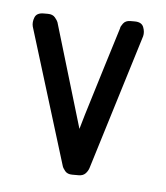

<svg xmlns="http://www.w3.org/2000/svg" viewBox="-34 -326 309 357"><g transform="rotate(5 120.5 -147.0)"><path d="M144 -15Q142 -9 137.5 -4.5Q133 0 125 0H113Q104 0 99.5 -5.5Q95 -11 94 -15L16 -268Q14 -276 17.5 -285Q21 -294 34 -294H42Q51 -294 55.5 -288.5Q60 -283 61 -280L119 -86Q126 -111 136.5 -144.5Q147 -178 156 -208L178 -279Q178 -282 182.5 -288Q187 -294 196 -294H204Q217 -294 220.5 -285Q224 -276 222 -268Z"/></g></svg>

Font: Chathura ExtraBold
Style: Regular
Weight: 800
Designer: Appaji Ambarisha Darbha
Foundry: Aditya Fonts
Version: Version 1.002 2016